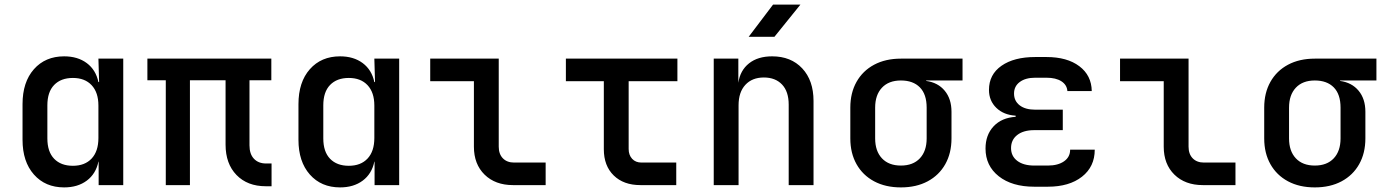

<svg xmlns="http://www.w3.org/2000/svg" viewBox="-20 -805 6040 835"><path d="M259 10Q177 10 127.5 -46Q78 -102 78 -197V-352Q78 -448 127.5 -504Q177 -560 259 -560Q318 -560 357.5 -530.5Q397 -501 408 -448H411L408 -550H516V0H409V-102H408Q397 -49 357.5 -19.5Q318 10 259 10ZM297 -84Q349 -84 378.5 -115.5Q408 -147 408 -205V-346Q408 -403 378.5 -434.5Q349 -466 297 -466Q245 -466 215.5 -435.5Q186 -405 186 -347V-203Q186 -145 215.5 -114.5Q245 -84 297 -84Z M1136 5Q1056 5 1008.5 -44Q961 -93 961 -176V-456H806V0H701V-456H621V-550H1160V-456H1065V-173Q1065 -135 1084.5 -114.5Q1104 -94 1137 -94H1161V5Z M1459 10Q1377 10 1327.5 -46Q1278 -102 1278 -197V-352Q1278 -448 1327.5 -504Q1377 -560 1459 -560Q1518 -560 1557.5 -530.5Q1597 -501 1608 -448H1611L1608 -550H1716V0H1609V-102H1608Q1597 -49 1557.5 -19.5Q1518 10 1459 10ZM1497 -84Q1549 -84 1578.5 -115.5Q1608 -147 1608 -205V-346Q1608 -403 1578.5 -434.5Q1549 -466 1497 -466Q1445 -466 1415.5 -435.5Q1386 -405 1386 -347V-203Q1386 -145 1415.5 -114.5Q1445 -84 1497 -84Z M2211 0Q2134 0 2087.5 -45.5Q2041 -91 2041 -167V-452H1851V-550H2149V-167Q2149 -135 2167 -116.5Q2185 -98 2216 -98H2353V0Z M2765 0Q2692 0 2649 -42Q2606 -84 2606 -156V-452H2441V-550H2926V-452H2714V-157Q2714 -131 2729 -114.5Q2744 -98 2770 -98H2921V0Z M3084 0V-550H3191V-445Q3199 -499 3237.5 -529.5Q3276 -560 3338 -560Q3420 -560 3469 -507.5Q3518 -455 3518 -366V0H3410V-350Q3410 -407 3381 -437.5Q3352 -468 3302 -468Q3251 -468 3221.5 -436Q3192 -404 3192 -347V0ZM3236 -645 3342 -785H3461L3348 -645Z M3898 10Q3831 10 3781.5 -16.5Q3732 -43 3705 -91Q3678 -139 3678 -203V-337Q3678 -401 3705 -449Q3732 -497 3781.5 -523.5Q3831 -550 3898 -550H4166V-455H4008V-453Q4059 -446 4088.5 -410.5Q4118 -375 4118 -319V-203Q4118 -139 4091 -91Q4064 -43 4014.5 -16.5Q3965 10 3898 10ZM3898 -85Q3951 -85 3980.5 -116.5Q4010 -148 4010 -203V-337Q4010 -395 3980.5 -425Q3951 -455 3898 -455Q3845 -455 3815.5 -423.5Q3786 -392 3786 -337V-203Q3786 -148 3815.5 -116.5Q3845 -85 3898 -85Z M4537 7H4478Q4381 7 4323.5 -38.5Q4266 -84 4266 -159Q4266 -218 4301 -255.5Q4336 -293 4397 -297V-302Q4345 -305 4313 -336Q4281 -367 4281 -414Q4281 -481 4335.5 -519Q4390 -557 4482 -557H4531Q4621 -557 4674 -517Q4727 -477 4728 -409H4622Q4620 -436 4596 -451.5Q4572 -467 4531 -467H4482Q4440 -467 4415 -448.5Q4390 -430 4390 -398Q4390 -366 4414.5 -347Q4439 -328 4482 -328H4602V-239H4478Q4431 -239 4404 -218Q4377 -197 4377 -161Q4377 -126 4404 -105.5Q4431 -85 4478 -85H4537Q4581 -85 4607.5 -103.5Q4634 -122 4634 -154H4741Q4741 -80 4685.5 -36.5Q4630 7 4537 7Z M5211 0Q5134 0 5087.5 -45.5Q5041 -91 5041 -167V-452H4851V-550H5149V-167Q5149 -135 5167 -116.5Q5185 -98 5216 -98H5353V0Z M5698 10Q5631 10 5581.5 -16.5Q5532 -43 5505 -91Q5478 -139 5478 -203V-337Q5478 -401 5505 -449Q5532 -497 5581.5 -523.5Q5631 -550 5698 -550H5966V-455H5808V-453Q5859 -446 5888.5 -410.5Q5918 -375 5918 -319V-203Q5918 -139 5891 -91Q5864 -43 5814.5 -16.5Q5765 10 5698 10ZM5698 -85Q5751 -85 5780.5 -116.5Q5810 -148 5810 -203V-337Q5810 -395 5780.5 -425Q5751 -455 5698 -455Q5645 -455 5615.5 -423.5Q5586 -392 5586 -337V-203Q5586 -148 5615.5 -116.5Q5645 -85 5698 -85Z"/></svg>

Font: JetBrains Mono NL SemiBold
Style: Regular
Weight: 600
Designer: Philipp Nurullin, Konstantin Bulenkov
Foundry: JetBrains
Version: Version 2.304; ttfautohint (v1.8.4.7-5d5b)